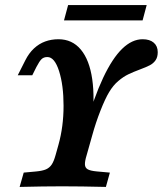

<svg xmlns="http://www.w3.org/2000/svg" viewBox="-20 -737 642 757"><path d="M57.4 0 73.5 -56.5 121.8 -60.9Q147.4 -63.3 161.3 -69.3Q175.1 -75.3 183.7 -88Q192.3 -100.7 199.2 -125.8L210.5 -166.1Q230.6 -238 230.6 -319.6Q230.6 -401.2 212.9 -456.7Q195.2 -512.1 166.9 -512.1Q152.4 -512.1 144 -504Q135.5 -496 123.4 -472.6L107.3 -440.3H50L79.8 -499.2Q94 -527.5 113.9 -546Q133.9 -564.6 158 -573.4Q182.2 -582.3 210.4 -582.3Q264.7 -582.3 298.7 -541.5Q332.6 -500.8 343.6 -425Q354.6 -349.2 342 -246L316.2 -233.9Q350.4 -353.4 386.8 -430.5Q423.2 -507.5 461.9 -544.9Q500.6 -582.3 542.3 -582.3Q570.4 -582.3 586.1 -568.8Q601.9 -555.3 601.9 -531.2Q601.9 -511.5 593.2 -499.2Q584.6 -487 570.9 -479.8Q557.2 -472.6 532.7 -463.5Q505.6 -453.4 486.2 -444.1Q466.7 -434.8 446.5 -417.7Q426.2 -400.6 410.2 -373.7Q394.8 -348.3 376.1 -300.8Q357.4 -253.3 343.6 -203.2L321.8 -125.8Q314.1 -100.7 314.9 -88Q315.6 -75.3 325.8 -69.5Q336 -63.6 360.8 -61.2L413.2 -56.5L397.5 0Q298.8 -2.4 225.4 -2.4H225.4H223.6Q153.3 -2.4 57.4 0ZM248.5 -716.9H558.3L542.2 -656.5H232.3Z"/></svg>

Font: Playfair Micro SmCond SmLight
Style: Italic
Weight: 360
Width: 4
Italic angle: -15.6°
Designer: Claus Eggers Sørensen
Foundry: Claus Eggers Sørensen
Version: Version 2.203;Glyphs 3.3 (3326)